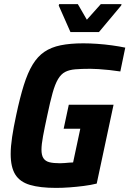

<svg xmlns="http://www.w3.org/2000/svg" viewBox="-20 -907 630 935"><path d="M253 8Q175 8 126 -6.5Q77 -21 54.5 -57Q32 -93 32 -157Q32 -193 39 -240Q46 -287 59 -347Q77 -432 96 -492.5Q115 -553 139 -592.5Q163 -632 196 -654.5Q229 -677 275.5 -686.5Q322 -696 386 -696Q417 -696 453.5 -693.5Q490 -691 526 -686Q562 -681 590 -675L566 -559Q540 -563 512 -566Q484 -569 459.5 -570.5Q435 -572 420 -572Q377 -572 347 -569.5Q317 -567 297 -556.5Q277 -546 262.5 -521.5Q248 -497 236 -454Q224 -411 210 -344Q197 -284 189.5 -243.5Q182 -203 182 -178Q182 -151 191.5 -136.5Q201 -122 220.5 -117Q240 -112 272 -112Q282 -112 294 -113Q306 -114 317.5 -115Q329 -116 336 -116L371 -280H290L315 -397H533L451 -13Q423 -6 388 -1.5Q353 3 318.5 5.5Q284 8 253 8ZM323 -751 266 -880 268 -887H359L403 -811L471 -887H572L570 -880L462 -751Z"/></svg>

Font: Saira SemiCondensed
Style: Bold Italic
Weight: 700
Width: 4
Italic angle: -12°
Designer: Hector Gatti with collaboration of the Omnibus-Type team
Foundry: Omnibus-Type
Version: Version 1.101